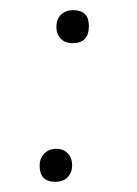

<svg xmlns="http://www.w3.org/2000/svg" viewBox="-20 -355 269 378"><path d="M124 -335Q155 -335 155 -304Q155 -270 123 -270Q108 -270 99.5 -279Q91 -288 91 -302Q91 -317 100 -326Q109 -335 124 -335ZM91 -62Q105 -62 113.5 -53Q122 -44 122 -30Q122 -15 113 -6Q104 3 89 3Q58 3 58 -29Q58 -43 67 -52.5Q76 -62 91 -62Z"/></svg>

Font: Alegreya Sans SC Light
Style: Italic
Weight: 300
Italic angle: -7°
Designer: Juan Pablo del Peral
Foundry: Huerta Tipografica
Version: Version 2.007